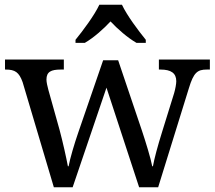

<svg xmlns="http://www.w3.org/2000/svg" viewBox="-20 -786 902 806"><path d="M297 -619V-606H336C374 -628 414 -664 444 -696C474 -664 515 -628 553 -606H592V-619C561 -657 513 -721 492 -766H397C376 -721 328 -657 297 -619ZM75 -441 206 0H285L427 -418L564 0H644L773 -416C793 -482 809 -494 848 -494H861V-536H647V-494H654C698 -494 720 -479 720 -445C720 -434 716 -412 711 -395L661 -234C641 -170 628 -121 622 -88H619C613 -121 592 -189 576 -237L476 -533H413L309 -231C292 -182 274 -121 268 -88H265C259 -121 243 -193 230 -241L183 -409C179 -424 175 -441 175 -452C175 -485 195 -494 235 -494H248V-536H1V-494H4C43 -494 60 -483 75 -441Z"/></svg>

Font: Noto Serif
Style: Regular
Weight: 400
Designer: Monotype Design Team
Foundry: Monotype Imaging Inc.
Version: Version 2.015